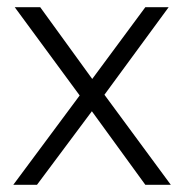

<svg xmlns="http://www.w3.org/2000/svg" viewBox="-20 -515 514 535"><path d="M17 0 202 -249 21 -495H92L237 -295L385 -495H450L271 -251L456 0H385L236 -205L83 0Z"/></svg>

Font: REM Medium ExtraLight
Style: Regular
Weight: 250
Version: Version 1.005;gftools[0.9.28]